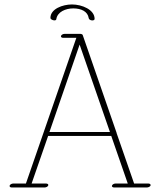

<svg xmlns="http://www.w3.org/2000/svg" viewBox="-20 -828 725 857"><path d="M402.3 -743.7C402.3 -739.7 398.4 -736.8 392.1 -736.8C383.8 -736.8 376.5 -741.7 376 -747.1C371.6 -777.3 341.8 -790.5 307.1 -790.5C272.5 -790.5 236.3 -774.9 231.4 -742.7C230.9 -738.6 227.3 -737 223 -737C215.2 -737 205.1 -742.1 205.1 -748C205.1 -788.1 259.3 -808.1 301.3 -808.1C346.2 -808.1 402.3 -784.7 402.3 -743.7ZM335.4 -628.9 470.7 -238.8H200.7ZM652.3 -2C652.3 -5.9 647.9 -8.8 642.1 -8.8H578.6L501 -232.4C501 -233.4 501 -233.9 500.5 -234.9L349.1 -671.9C348.1 -674.3 345.7 -675.8 342.3 -676.3C341.3 -676.3 340.3 -676.8 339.4 -676.8H268.1C261.2 -676.8 254.4 -672.9 252.4 -668C250.5 -663.1 254.9 -659.2 261.7 -659.2H320.8L95.7 -8.8H39.1C32.2 -8.8 22.9 -4.4 22.9 2.4C22.9 6.3 26.9 8.8 32.7 8.8H179.2C186 8.8 193.4 4.9 195.3 0C197.3 -4.9 192.4 -8.8 185.5 -8.8H121.1L194.8 -221.2H476.6L550.3 -8.8H495.6C488.8 -8.8 481.9 -4.9 480 0C478 4.9 482.4 8.8 489.3 8.8H635.7C642.6 8.8 652.3 4.4 652.3 -2Z"/></svg>

Font: WireWyrm
Style: Light
Weight: 200
Version: Version 001.000